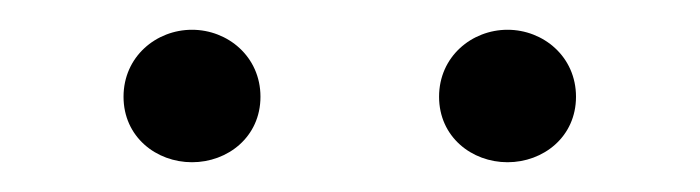

<svg xmlns="http://www.w3.org/2000/svg" viewBox="-20 -780 470 129"><path d="M109 -671C133 -671 155 -688 155 -715C155 -742 133 -760 109 -760C85 -760 63 -742 63 -715C63 -688 85 -671 109 -671ZM321 -671C345 -671 367 -688 367 -715C367 -742 345 -760 321 -760C297 -760 275 -742 275 -715C275 -688 297 -671 321 -671Z"/></svg>

Font: Noto Serif CJK HK ExtraLight
Style: Regular
Weight: 200
Designer: Ryoko NISHIZUKA 西塚涼子 (kana & ideographs); Frank Grießhammer (Latin, Greek & Cyrillic); Wenlong ZHANG 张文龙 (bopomofo); San
Foundry: Adobe
Version: Version 2.001;hotconv 1.1.0;makeotfexe 2.6.0